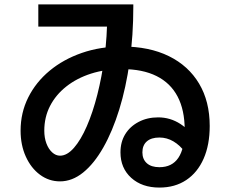

<svg xmlns="http://www.w3.org/2000/svg" viewBox="-20 -791 1040 867"><path d="M700 56Q621 56 572.5 12Q524 -32 524 -103Q524 -150 545.5 -185Q567 -220 606 -240.5Q645 -261 694 -261Q749 -261 795 -231Q841 -201 884 -137L819 -100Q767 -170 700 -170Q663 -170 643 -152.5Q623 -135 623 -103Q623 -72 643 -54Q663 -36 700 -36Q757 -36 785.5 -78.5Q814 -121 814 -205Q814 -294 782 -355Q750 -416 687 -447.5Q624 -479 531 -479Q455 -479 391 -458.5Q327 -438 279.5 -400.5Q232 -363 206 -312.5Q180 -262 180 -201Q180 -169 189.5 -143.5Q199 -118 215.5 -103Q232 -88 251 -88Q283 -88 314 -123.5Q345 -159 372 -221Q399 -283 419.5 -363.5Q440 -444 452 -535.5Q464 -627 464 -720L513 -671H153V-771H582V-761Q582 -631 565.5 -513Q549 -395 518.5 -296.5Q488 -198 446.5 -125Q405 -52 355.5 -12Q306 28 251 28Q201 28 160.5 -2Q120 -32 96.5 -84Q73 -136 73 -201Q73 -282 107.5 -351Q142 -420 204 -471.5Q266 -523 349.5 -552Q433 -581 531 -581Q654 -581 742.5 -537.5Q831 -494 879 -413.5Q927 -333 927 -222Q927 -137 899.5 -74.5Q872 -12 821 22Q770 56 700 56Z"/></svg>

Font: M PLUS 1 Code SemiBold
Style: Regular
Weight: 600
Designer: Coji Morishita
Foundry: UNDERFOREST DESIGN
Version: Version 1.005